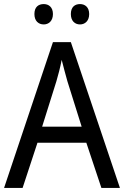

<svg xmlns="http://www.w3.org/2000/svg" viewBox="-20 -923 610 943"><path d="M149 -854C149 -820 169 -803 195 -803C219 -803 240 -820 240 -854C240 -888 219 -903 195 -903C169 -903 149 -889 149 -854ZM328 -854C328 -820 348 -803 373 -803C397 -803 418 -820 418 -854C418 -888 397 -903 373 -903C348 -903 328 -889 328 -854ZM478 0H569L328 -716H240L0 0H91L164 -222H404ZM311 -524 381 -301H187L257 -524C265 -551 276 -592 283 -629C289 -602 305 -547 311 -524Z"/></svg>

Font: Noto Sans Bengali SemiCondensed
Style: Regular
Weight: 400
Width: 4
Designer: Jelle Bosma - Monotype Design Team
Foundry: Monotype Imaging Inc.
Version: Version 2.003